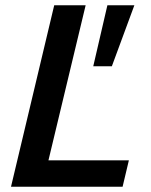

<svg xmlns="http://www.w3.org/2000/svg" viewBox="-20 -713 577 733"><path d="M22 0 187 -693H307L165 -101H472L448 0ZM336 -460 390 -693H493L407 -460Z"/></svg>

Font: Ubuntu Sans SemiBold
Style: Italic
Weight: 600
Italic angle: -13.5°
Designer: Dalton Maag Ltd
Foundry: Dalton Maag Ltd
Version: Version 1.006